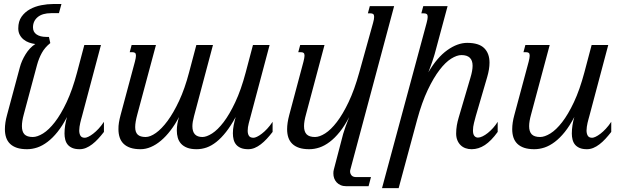

<svg xmlns="http://www.w3.org/2000/svg" viewBox="-20 -747 3196 975"><path d="M80.6 -404.3Q85 -421.4 92.5 -438.5Q100.1 -455.6 109.9 -471.4Q119.6 -487.3 132.1 -500.7Q144.5 -514.2 159.2 -523.4Q143.1 -525.4 127.4 -531Q111.8 -536.6 99.6 -546.6Q87.4 -556.6 80.1 -570.6Q72.8 -584.5 72.8 -603Q72.8 -638.7 89.6 -662.4Q106.4 -686 132.3 -700.2Q158.2 -714.4 189.5 -720.5Q220.7 -726.6 250 -726.6H292L279.3 -680.2H240.2Q195.3 -680.2 171.4 -660.2Q147.5 -640.1 147.5 -607.9Q147.5 -584.5 165.8 -572Q184.1 -559.6 214.8 -559.6H228.5L235.4 -528.3Q207.5 -505.9 192.4 -478.3Q177.2 -450.7 168 -417L100.6 -165.5Q91.3 -131.8 91.3 -106.4Q91.3 -78.6 104.2 -64.9Q117.2 -51.3 146.5 -51.3Q169.4 -51.3 198.7 -69.3Q228 -87.4 258.5 -126.7Q289.1 -166 318.4 -228.3Q347.7 -290.5 371.1 -378.4L408.2 -518.6H492.7L396.5 -157.2Q394.5 -150.4 392.1 -141.4Q389.6 -132.3 387.5 -122.8Q385.3 -113.3 383.8 -103.3Q382.3 -93.3 382.3 -84.5Q382.3 -68.8 388.4 -58.1Q394.5 -47.4 411.1 -47.4Q417.5 -47.4 428.5 -52.5Q439.5 -57.6 452.9 -67.9Q466.3 -78.1 480.5 -93.3Q494.6 -108.4 507.8 -128.4V-77.1Q493.2 -58.1 478.3 -42Q463.4 -25.9 448 -14.2Q432.6 -2.4 416.7 4.2Q400.9 10.7 384.3 10.7Q362.3 10.7 347.4 4.4Q332.5 -2 323.7 -12.7Q314.9 -23.4 311.3 -38.1Q307.6 -52.7 307.6 -68.8Q307.6 -89.8 311 -111.6Q314.5 -133.3 320.3 -152.8Q296.9 -107.9 272 -76.9Q247.1 -45.9 221.2 -26.4Q195.3 -6.8 169.2 2Q143.1 10.7 117.2 10.7Q87.4 10.7 66.2 3.7Q44.9 -3.4 31.2 -16.6Q17.6 -29.8 11.2 -48.6Q4.9 -67.4 4.9 -90.8Q4.9 -124 15.6 -162.6Z M1007.8 -51.3Q1028.8 -51.3 1057.1 -69.3Q1085.4 -87.4 1115.5 -126.7Q1145.5 -166 1174.8 -228.3Q1204.1 -290.5 1227.5 -378.4L1264.6 -518.6H1349.1L1252.9 -157.2Q1248.5 -141.6 1243.2 -121.1Q1237.8 -100.6 1237.8 -83Q1237.8 -67.4 1244.1 -57.4Q1250.5 -47.4 1267.6 -47.4Q1273.9 -47.4 1284.9 -52.5Q1295.9 -57.6 1309.3 -67.9Q1322.8 -78.1 1336.9 -93.3Q1351.1 -108.4 1364.3 -128.4V-77.1Q1349.6 -58.1 1334.7 -42Q1319.8 -25.9 1304.4 -14.2Q1289.1 -2.4 1273.2 4.2Q1257.3 10.7 1240.7 10.7Q1218.3 10.7 1203.1 4.4Q1188 -2 1179 -12.9Q1169.9 -23.9 1166.3 -38.6Q1162.6 -53.2 1162.6 -70.3Q1162.6 -90.3 1166.7 -111.3Q1170.9 -132.3 1176.8 -152.8Q1152.3 -107.9 1127.9 -76.9Q1103.5 -45.9 1078.9 -26.4Q1054.2 -6.8 1029.3 2Q1004.4 10.7 978.5 10.7Q949.7 10.7 930.4 3.2Q911.1 -4.4 899.4 -17.3Q887.7 -30.3 882.8 -47.6Q877.9 -64.9 877.9 -84.5Q877.9 -101.6 880.9 -118.7Q883.8 -135.7 889.2 -152.8Q869.1 -114.7 845.9 -84.5Q822.8 -54.2 797.6 -33Q772.5 -11.7 746.1 -0.5Q719.7 10.7 693.8 10.7Q664.1 10.7 642.8 3.7Q621.6 -3.4 607.9 -16.6Q594.2 -29.8 587.9 -48.6Q581.5 -67.4 581.5 -90.8Q581.1 -106.9 584 -124.8Q586.9 -142.6 592.3 -162.6L665 -433.6Q670.4 -454.1 670.4 -464.4Q670.4 -474.6 665.8 -478.3Q661.1 -481.9 652.3 -481.9H638.7L648.4 -518.6H772L677.2 -165.5Q671.9 -146 669.2 -130.1Q666.5 -114.3 666.5 -101.6Q666.5 -75.7 679.2 -63.5Q691.9 -51.3 719.7 -51.3Q742.7 -51.3 771.7 -71.8Q800.8 -92.3 831.1 -133.3Q861.3 -174.3 889.9 -235.6Q918.5 -296.9 939.9 -378.4L977.1 -518.6H1061.5L965.3 -157.2Q957 -126.5 957 -106Q957 -51.3 1007.8 -51.3Z M1874.5 -630.9Q1877.4 -641.1 1878.7 -648.7Q1879.9 -656.2 1879.9 -661.6Q1879.9 -671.9 1875.2 -675.5Q1870.6 -679.2 1861.8 -679.2H1848.1L1857.9 -715.8H1981.4L1759.3 113.8Q1757.8 118.2 1757.8 123.5Q1757.8 134.3 1764.9 143.3Q1772 152.3 1789.6 152.3H1863.8L1851.6 198.7H1740.2Q1723.1 198.7 1710.4 193.4Q1697.8 188 1689.5 179Q1681.2 169.9 1677 158.4Q1672.9 147 1672.9 134.3Q1672.9 128.9 1673.3 124Q1673.8 119.1 1675.3 113.8L1722.7 -67.4Q1727.1 -82 1735.1 -105Q1743.2 -127.9 1753.4 -152.8Q1730 -107.9 1705.1 -76.9Q1680.2 -45.9 1654.3 -26.4Q1628.4 -6.8 1602.3 2Q1576.2 10.7 1550.3 10.7Q1520.5 10.7 1499.3 3.7Q1478 -3.4 1464.4 -16.6Q1450.7 -29.8 1444.3 -48.6Q1438 -67.4 1438 -90.8Q1438 -106.9 1440.7 -124.8Q1443.4 -142.6 1448.7 -162.6L1521 -433.6Q1523.4 -443.8 1524.9 -451.4Q1526.4 -459 1526.4 -464.4Q1526.4 -474.6 1521.7 -478.3Q1517.1 -481.9 1508.3 -481.9H1494.6L1504.4 -518.6H1627.9L1533.7 -165.5Q1523.9 -130.4 1523.9 -106.4Q1523.9 -78.6 1537.1 -64.9Q1550.3 -51.3 1579.6 -51.3Q1602.5 -51.3 1631.3 -69.6Q1660.2 -87.9 1690.4 -127.2Q1720.7 -166.5 1750.2 -228.5Q1779.8 -290.5 1804.2 -378.4Z M2369.1 -353Q2374.5 -371.1 2377.2 -386Q2379.9 -400.9 2379.9 -413.1Q2379.9 -467.3 2323.2 -467.3Q2300.3 -467.3 2271.2 -449.2Q2242.2 -431.2 2211.9 -391.6Q2181.6 -352.1 2152.1 -290Q2122.6 -228 2098.6 -140.1L2004.4 208.5H1919.9L2146.5 -630.9Q2151.9 -651.4 2151.9 -661.1Q2151.9 -671.9 2147 -675.5Q2142.1 -679.2 2133.3 -679.2H2119.6L2129.4 -715.8H2252.9L2187.5 -473.1Q2186 -468.3 2182.9 -458Q2179.7 -447.8 2175.3 -434.6Q2170.9 -421.4 2165.5 -407.2Q2160.2 -393.1 2155.3 -379.9Q2199.7 -455.6 2251.5 -492.4Q2303.2 -529.3 2352.5 -529.3Q2411.6 -529.3 2438.7 -502.7Q2465.8 -476.1 2465.8 -428.7Q2465.8 -396 2454.1 -356L2396 -157.2Q2392.1 -143.1 2387 -122.8Q2381.8 -102.5 2381.8 -84.5Q2381.8 -65.4 2388.9 -56.9Q2396 -48.3 2407.2 -48.3Q2417.5 -48.3 2430.7 -54.7Q2443.8 -61 2457.3 -71.8Q2470.7 -82.5 2483.9 -97.2Q2497.1 -111.8 2507.3 -128.4V-77.1Q2474.6 -31.7 2442.4 -10.5Q2410.2 10.7 2375 10.7Q2358.4 10.7 2344 5.6Q2329.6 0.5 2319.1 -9.8Q2308.6 -20 2302.5 -34.9Q2296.4 -49.8 2296.4 -68.8Q2296.4 -89.8 2299.8 -109.9Q2303.2 -129.9 2309.1 -149.4Z M2771.5 -518.6 2676.8 -165.5Q2667 -130.4 2667 -106.4Q2667 -78.6 2680.2 -64.9Q2693.4 -51.3 2722.7 -51.3Q2745.6 -51.3 2774.9 -69.3Q2804.2 -87.4 2834.7 -126.7Q2865.2 -166 2894.5 -228.3Q2923.8 -290.5 2947.3 -378.4L2984.4 -518.6H3068.8L2972.7 -157.2Q2970.7 -150.4 2968.3 -141.4Q2965.8 -132.3 2963.6 -122.8Q2961.4 -113.3 2960 -103.3Q2958.5 -93.3 2958.5 -84.5Q2958.5 -68.8 2964.6 -58.1Q2970.7 -47.4 2987.3 -47.4Q2993.7 -47.4 3004.6 -52.5Q3015.6 -57.6 3029.1 -67.9Q3042.5 -78.1 3056.6 -93.3Q3070.8 -108.4 3084 -128.4V-77.1Q3069.3 -58.1 3054.4 -42Q3039.6 -25.9 3024.2 -14.2Q3008.8 -2.4 2992.9 4.2Q2977.1 10.7 2960.4 10.7Q2938.5 10.7 2923.6 4.4Q2908.7 -2 2899.9 -12.7Q2891.1 -23.4 2887.5 -38.1Q2883.8 -52.7 2883.8 -68.8Q2883.8 -89.8 2887.2 -111.6Q2890.6 -133.3 2896.5 -152.8Q2873 -107.9 2848.1 -76.9Q2823.2 -45.9 2797.4 -26.4Q2771.5 -6.8 2745.4 2Q2719.2 10.7 2693.4 10.7Q2663.6 10.7 2642.3 3.7Q2621.1 -3.4 2607.4 -16.6Q2593.8 -29.8 2587.4 -48.6Q2581.1 -67.4 2581.1 -90.8Q2581.1 -124 2591.8 -162.6L2664.6 -433.6Q2667 -443.8 2668.5 -451.4Q2669.9 -459 2669.9 -464.4Q2669.9 -474.6 2665.3 -478.3Q2660.6 -481.9 2651.9 -481.9H2638.2L2647.9 -518.6Z"/></svg>

Font: Arian AMU Serif
Style: Italic
Weight: 400
Italic angle: -15°
Designer: Ruben Hakobyan (Tarumian)
Foundry: Ruben Hakobyan (Tarumian)
Version: Version 1.002